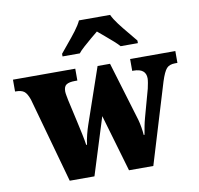

<svg xmlns="http://www.w3.org/2000/svg" viewBox="-90 -854 975 941"><g transform="rotate(-10 398.0 -383.0)"><path d="M64 -424Q53 -456 39 -466.5Q25 -477 -2 -477H-6V-536H304V-477H292Q264 -477 250 -468.5Q236 -460 236 -435Q236 -427 238.5 -414Q241 -401 243 -390L267 -283Q275 -247 282 -214Q289 -181 292 -159H296Q299 -183 305.5 -208.5Q312 -234 319 -254L414 -530H476L565 -235Q570 -217 573.5 -195.5Q577 -174 578 -158H582Q586 -181 589.5 -199.5Q593 -218 599 -240L637 -378Q640 -391 642.5 -405.5Q645 -420 645 -428Q645 -477 583 -477H577V-536H802V-477H790Q762 -477 748 -461.5Q734 -446 719 -399L598 0H477L394 -284L305 0H182ZM253 -619Q268 -638 290 -664Q312 -690 332.5 -717Q353 -744 363 -766H518Q528 -744 548.5 -717Q569 -690 591 -664Q613 -638 628 -619V-606H542Q534 -616 515 -633Q496 -650 475 -667.5Q454 -685 440 -697Q425 -685 405 -668Q385 -651 366.5 -634.5Q348 -618 339 -606H253Z"/></g></svg>

Font: Noto Serif Thai SemiCondensed Black
Style: Regular
Weight: 900
Width: 4
Designer: Monotype Design Team
Foundry: Monotype Imaging Inc.
Version: Version 2.002; ttfautohint (v1.8.4.7-5d5b)